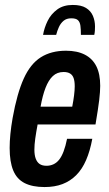

<svg xmlns="http://www.w3.org/2000/svg" viewBox="-20 -744 440 776"><path d="M160 12Q111 12 79.5 -4Q48 -20 33.5 -55Q19 -90 19 -146Q19 -172 22 -202.5Q25 -233 31 -267Q49 -367 76 -426.5Q103 -486 145 -512.5Q187 -539 247 -539Q292 -539 323 -523Q354 -507 369.5 -476Q385 -445 385 -397Q385 -374 381 -340Q377 -306 366 -241H132Q126 -209 122.5 -184Q119 -159 119 -139Q119 -117 124.5 -102.5Q130 -88 140.5 -81Q151 -74 168 -74Q183 -74 196 -80Q209 -86 219 -98.5Q229 -111 237 -132Q245 -153 251 -183H353Q344 -134 328 -97Q312 -60 288 -36Q264 -12 232.5 0Q201 12 160 12ZM144 -313H272Q277 -339 279.5 -359.5Q282 -380 282 -395Q282 -416 277.5 -428.5Q273 -441 263 -447Q253 -453 237 -453Q211 -453 193.5 -436.5Q176 -420 164 -389Q152 -358 144 -313ZM274 -724Q308 -724 327.5 -712Q347 -700 355.5 -680Q364 -660 364 -637Q364 -629 363.5 -620.5Q363 -612 361 -603H307Q307 -625 305 -640Q303 -655 295 -662.5Q287 -670 268 -670Q249 -670 237 -660Q225 -650 218 -634.5Q211 -619 207 -603H154Q159 -632 172.5 -659.5Q186 -687 211 -705.5Q236 -724 274 -724Z"/></svg>

Font: Archivo ExtraCondensed SemiBold
Style: Italic
Weight: 600
Width: 2
Italic angle: -10°
Designer: Hector Gatti
Foundry: Omnibus-Type
Version: Version 2.001